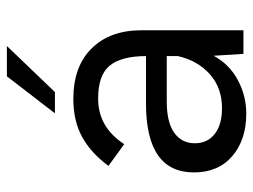

<svg xmlns="http://www.w3.org/2000/svg" viewBox="-109 -621 738 560"><g transform="rotate(-90 260.0 -341.0)"><path d="M405.8 -689.9 271.5 -549.8H209.5L317.4 -689.9ZM251.5 -496.1Q346.2 -496.1 398.9 -442.6Q451.7 -389.2 451.7 -297.4V0H382.8L377.4 -86.9Q352.5 -41 306.6 -16.4Q260.7 8.3 208.5 8.3Q132.3 8.3 84.7 -32.5Q37.1 -73.2 37.1 -144.5Q37.1 -284.2 238.3 -284.2H376.5Q376 -357.4 348.1 -390.6Q320.3 -423.8 252.4 -423.8Q168.9 -423.8 119.6 -347.7L56.2 -393.6Q93.3 -444.3 140.1 -470.2Q187 -496.1 251.5 -496.1ZM224.6 -62.5Q284.2 -62.5 324 -98.4Q363.8 -134.3 376.5 -191.9V-223.6H243.2Q183.1 -223.6 152.6 -201.7Q122.1 -179.7 122.1 -141.6Q122.1 -105.5 148.9 -84Q175.8 -62.5 224.6 -62.5Z"/></g></svg>

Font: HK Grotesk Medium Legacy
Style: Regular
Weight: 500
Designer: Alfredo Marco Pradil
Foundry: Hanken Design Co.
Version: Version 2.022;PS 002.022;hotconv 1.0.88;makeotf.lib2.5.64775